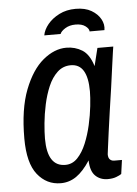

<svg xmlns="http://www.w3.org/2000/svg" viewBox="-52 -733 559 785"><g transform="rotate(-5 228.0 -340.5)"><path d="M166 12Q108 12 70.5 -35Q33 -82 33 -183Q33 -304 63.5 -382.5Q94 -461 140.5 -499.5Q187 -538 236 -538Q272 -538 301 -520Q330 -502 345 -453L363 -526H428Q428 -526 424.5 -503Q421 -480 416 -442Q411 -404 404.5 -358Q398 -312 391 -266Q384 -220 379 -180.5Q374 -141 370.5 -116.5Q367 -92 367 -89Q367 -74 374 -67.5Q381 -61 391 -61H423L415 -4Q408 1 393.5 6.5Q379 12 359 12Q328 12 308 -7.5Q288 -27 287 -71Q259 -28 230 -8Q201 12 166 12ZM191 -61Q220 -61 241 -83Q262 -105 276.5 -140Q291 -175 300 -215Q309 -255 313 -291.5Q317 -328 317 -352Q317 -408 300 -436.5Q283 -465 248 -465Q216 -465 193 -443.5Q170 -422 155.5 -388Q141 -354 132.5 -314.5Q124 -275 120.5 -238Q117 -201 117 -175Q117 -118 135.5 -89.5Q154 -61 191 -61ZM151 -596Q155 -619 173 -641Q191 -663 220.5 -678Q250 -693 288 -693Q327 -693 352.5 -678Q378 -663 390 -641Q402 -619 398 -596H337Q337 -607 322.5 -618Q308 -629 282 -629Q257 -629 239.5 -618Q222 -607 218 -596Z"/></g></svg>

Font: Archivo Narrow
Style: Italic
Weight: 400
Italic angle: -8°
Designer: Hector Gatti
Foundry: Omnibus-Type
Version: Version 3.002